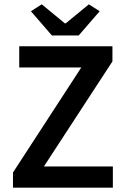

<svg xmlns="http://www.w3.org/2000/svg" viewBox="-20 -868 580 888"><path d="M40 0V-70L356 -556H69V-654H500V-584L183 -98H502V0ZM220 -704 123 -816 173 -848 280 -760H284L391 -848L441 -816L344 -704Z"/></svg>

Font: Processing Sans Pro Semibold
Style: Regular
Weight: 600
Designer: Paul D. Hunt
Foundry: Adobe Systems Incorporated
Version: Version 2.020;PS 2.000;hotconv 1.0.86;makeotf.lib2.5.63406